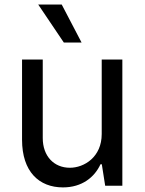

<svg xmlns="http://www.w3.org/2000/svg" viewBox="-20 -803 625 830"><path d="M419.7 -223.7C419.7 -123.9 343.8 -77.8 282 -77.8C213.4 -77.8 164.8 -127.8 164.8 -206.3V-545.5H75.3V-198.9C75.3 -60.7 149.1 7.1 252.1 7.1C334.5 7.1 388.8 -36.9 414.4 -93H420.1L434.7 0H508.9V-545.5H419.7ZM145.2 -783.4 256 -619H332.7L246.8 -783.4Z"/></svg>

Font: GiG Sans Text
Style: Regular
Weight: 400
Designer: Andreas Faust
Version: Version 1.100;FEAKit 1.0